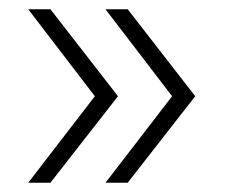

<svg xmlns="http://www.w3.org/2000/svg" viewBox="-20 -469 495 415"><path d="M41 -74 185 -261 41 -449H89L235 -261L89 -74ZM208 -74 352 -261 208 -449H256L402 -261L256 -74Z"/></svg>

Font: Montserrat Atlas Light
Style: Regular
Weight: 300
Designer: Julieta Ulanovsky
Foundry: Julieta Ulanovsky
Version: Version 7.200